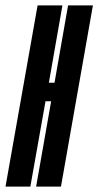

<svg xmlns="http://www.w3.org/2000/svg" viewBox="-60 -695 366 715"><path d="M-39.5 0 80 -675H172.5L122 -387H143L193.5 -675H286L167 0H74.5L130.5 -318H109.5L53 0Z"/></svg>

Font: Anybody UltraCondensed Medium
Style: Italic
Weight: 500
Width: 1
Italic angle: -10°
Designer: Tyler Finck
Foundry: Etcetera Type Company
Version: Version 1.010; ttfautohint (v1.8.3) -l 8 -r 50 -G 200 -x 14 